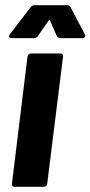

<svg xmlns="http://www.w3.org/2000/svg" viewBox="-20 -720 348 740"><path d="M24 -573H110C116 -573 122 -575 126 -581L167 -640C169 -644 171 -644 173 -640L199 -581C202 -575 207 -573 213 -573H297C306 -573 311 -580 307 -588L252 -692C250 -697 245 -700 239 -700H112C106 -700 101 -697 98 -692L18 -588C12 -580 15 -573 24 -573ZM36 0H149C156 0 162 -5 162 -12L223 -502C224 -509 219 -514 212 -514H99C92 -514 87 -509 86 -502L26 -12C25 -5 29 0 36 0Z"/></svg>

Font: Barlow Semi Condensed
Style: Bold Italic
Weight: 700
Width: 4
Italic angle: -7°
Designer: Jeremy Tribby
Foundry: Tribby Type
Version: Version 1.422;hotconv 1.0.109;makeotfexe 2.5.65596